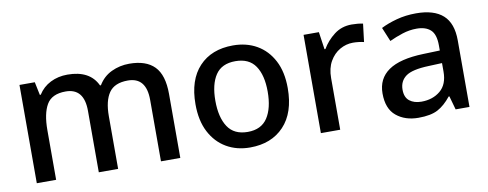

<svg xmlns="http://www.w3.org/2000/svg" viewBox="-52 -788 2638 1037"><g transform="rotate(-10 1266.5 -269.5)"><path d="M685 -549Q777 -549 823 -502Q869 -455 869 -351V0H763V-337Q763 -461 662 -461Q589 -461 558.5 -417Q528 -373 528 -289V0H422V-337Q422 -461 321 -461Q245 -461 216.5 -412Q188 -363 188 -272V0H82V-539H166L181 -467H186Q211 -507 253 -528Q295 -549 346 -549Q469 -549 510 -461H515Q542 -506 587.5 -527.5Q633 -549 685 -549Z M1506 -271Q1506 -136 1437 -63Q1368 10 1251 10Q1178 10 1121.5 -23Q1065 -56 1032.5 -118.5Q1000 -181 1000 -271Q1000 -404 1068 -476.5Q1136 -549 1254 -549Q1328 -549 1384.5 -516.5Q1441 -484 1473.5 -422Q1506 -360 1506 -271ZM1109 -271Q1109 -180 1143.5 -127.5Q1178 -75 1253 -75Q1327 -75 1361.5 -127.5Q1396 -180 1396 -271Q1396 -361 1361.5 -412Q1327 -463 1252 -463Q1177 -463 1143 -412Q1109 -361 1109 -271Z M1905 -549Q1939 -549 1967 -543L1955 -444Q1943 -447 1927 -449Q1911 -451 1895 -451Q1857 -451 1823 -431.5Q1789 -412 1767.5 -374.5Q1746 -337 1746 -283V0H1640V-539H1724L1738 -443H1743Q1768 -486 1809 -517.5Q1850 -549 1905 -549Z M2258 -548Q2356 -548 2405.5 -503.5Q2455 -459 2455 -365V0H2379L2358 -75H2354Q2319 -31 2280.5 -10.5Q2242 10 2174 10Q2101 10 2053 -29.5Q2005 -69 2005 -153Q2005 -234 2067.5 -277.5Q2130 -321 2259 -325L2350 -328V-356Q2350 -417 2323 -441.5Q2296 -466 2247 -466Q2207 -466 2168.5 -453.5Q2130 -441 2096 -425L2064 -502Q2101 -521 2151 -534.5Q2201 -548 2258 -548ZM2277 -256Q2185 -253 2150 -227Q2115 -201 2115 -154Q2115 -112 2140 -92.5Q2165 -73 2205 -73Q2267 -73 2308.5 -107.5Q2350 -142 2350 -212V-259Z"/></g></svg>

Font: Noto Sans Thai Looped Medium
Style: Regular
Weight: 500
Designer: Sasikarn Vongin, Ben Mitchell
Foundry: The Fontpad Ltd
Version: Version 1.001; ttfautohint (v1.8.4.7-5d5b)